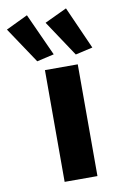

<svg xmlns="http://www.w3.org/2000/svg" viewBox="-166 -840 553 889"><g transform="rotate(-10 110.5 -395.0)"><path d="M64 0V-525.4H218.3V0ZM217.3 -571.8 105 -740.7 209.5 -790 298.3 -590.3ZM36.1 -571.8 -76.7 -740.7 25.9 -790 116.7 -590.3Z"/></g></svg>

Font: Reddit Sans ExtraBold
Style: Regular
Weight: 800
Designer: Stephen Hutchings
Foundry: Reddit
Version: Version 1.014; ttfautohint (v1.8.4.7-5d5b)